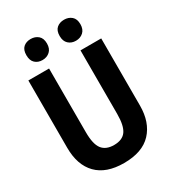

<svg xmlns="http://www.w3.org/2000/svg" viewBox="-221 -1040 1042 1164"><g transform="rotate(-30 300.0 -457.5)"><path d="M255 -852Q255 -889 234 -907Q213 -925 182 -925Q151 -925 131 -907.5Q111 -890 111 -852Q111 -815 131 -796.5Q151 -778 182 -778Q213 -778 234 -797Q255 -816 255 -852ZM489 -852Q489 -889 468 -907Q447 -925 416 -925Q385 -925 364.5 -907.5Q344 -890 344 -852Q344 -816 364.5 -797Q385 -778 416 -778Q447 -778 468 -797Q489 -816 489 -852ZM555 -244V-714H410V-269Q410 -187 384.5 -151Q359 -115 300 -115Q244 -115 217 -149.5Q190 -184 190 -268V-714H45V-243Q45 -122 109.5 -56Q174 10 298 10Q427 10 491 -58.5Q555 -127 555 -244Z"/></g></svg>

Font: Noto Sans Mono UI
Style: Bold
Weight: 700
Designer: Monotype Design team
Foundry: Monotype Imaging Inc.
Version: 1.000